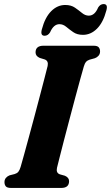

<svg xmlns="http://www.w3.org/2000/svg" viewBox="-20 -925 546 945"><path d="M260.5 -99Q255 -74 274.5 -67L299.5 -60Q320 -51 320 -33.5Q320 0 281.5 0H34.5Q15 0 8.5 -8Q2 -16 2 -28.5Q2 -41 9.2 -49.5Q16.5 -58 27 -62L52.5 -68.5Q64 -72 70.2 -79.5Q76.5 -87 81.5 -103.5Q87.5 -123.5 98 -162Q108.5 -200.5 122 -249.8Q135.5 -299 149.5 -351.8Q163.5 -404.5 176.5 -453.8Q189.5 -503 199.5 -541.8Q209.5 -580.5 214.5 -600.5Q219.5 -625.5 200 -632.5L175.5 -640Q155 -649 155 -667Q155 -700 194.5 -700H440Q459.5 -700 466 -692Q472.5 -684 472.5 -672Q472.5 -659.5 465.2 -651Q458 -642.5 447 -638.5L420 -631Q409 -627 403.2 -620.5Q397.5 -614 392.5 -597.5Q386.5 -576.5 375 -535.5Q363.5 -494.5 349.8 -442.5Q336 -390.5 321.5 -335.8Q307 -281 294.2 -231.8Q281.5 -182.5 272.5 -147Q263.5 -111.5 260.5 -99ZM388.5 -753.5Q359.5 -753.5 340.5 -766.8Q321.5 -780 306 -793Q290.5 -806 272.5 -806Q244 -806 226.5 -766Q216 -749 199.5 -749Q177.5 -749 186 -780.5Q201.5 -839.5 232 -870Q262.5 -900.5 301 -900.5Q330 -900.5 349 -887.2Q368 -874 383.8 -861Q399.5 -848 417 -848Q446.5 -848 463 -888Q473.5 -905 490 -905Q512.5 -905 503.5 -873.5Q488 -814.5 457.5 -784Q427 -753.5 388.5 -753.5Z"/></svg>

Font: Fraunces 72pt S050
Style: Bold Italic
Weight: 700
Italic angle: -16°
Version: Version 1.000; ttfautohint (v1.8.3)